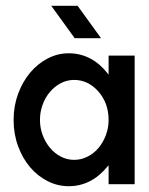

<svg xmlns="http://www.w3.org/2000/svg" viewBox="-20 -638 513 663"><path d="M445 -446V-2H355V-67L352 -64Q296 5 217 5Q179 5 144.5 -12.5Q110 -30 84 -60.5Q58 -91 42.5 -133Q27 -175 27 -224Q27 -272 42.5 -314Q58 -356 84 -387Q110 -418 144.5 -436Q179 -454 217 -454Q297 -454 352 -384L353 -383Q353 -381 355 -381V-446ZM318 -324Q283 -362 236 -362Q211 -362 189.5 -350.5Q168 -339 152 -320Q136 -301 127 -276Q118 -251 118 -224Q118 -196 127.5 -171Q137 -146 153 -127Q169 -108 190.5 -97Q212 -86 236 -86Q260 -86 282 -97Q304 -108 320 -127Q336 -146 345.5 -171Q355 -196 355 -224Q355 -283 318 -324ZM248 -618 329 -506H238L157 -618Z"/></svg>

Font: Fundamental  Brigade
Style: Regular
Weight: 400
Designer: Peter Wiegel, original typeface by Arno Drescher 1935
Foundry: Peter Wiegel
Version: Version 0.000 2012 initial release